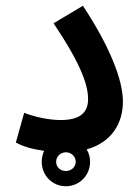

<svg xmlns="http://www.w3.org/2000/svg" viewBox="-20 -524 485 667"><path d="M35 -29C59 -15 96 -5 133 0C128 12 125 25 125 38C125 85 161 123 209 123C256 123 293 85 293 38C293 22 289 8 281 -5C370 -30 407 -98 407 -171C407 -247 361 -363 268 -504L166 -443C272 -286 286 -219 286 -179C286 -128 251 -107 191 -107C151 -107 103 -117 64 -132ZM209 70C190 70 175 57 175 38C175 20 190 5 209 5C227 5 243 19 243 38C243 57 227 70 209 70Z"/></svg>

Font: Noto Sans Arabic Cond SemBd
Style: Regular
Weight: 600
Width: 3
Designer: Monotype Design Team, Nadine Chahine, Nizar Qandah and Khaled Hosny
Foundry: Monotype Imaging Inc.
Version: Version 2.012